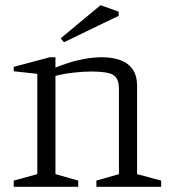

<svg xmlns="http://www.w3.org/2000/svg" viewBox="-20 -721 663 741"><path d="M33 0V-24L124 -49V-436L33 -446V-463L172 -500H194V-460Q216 -469 245 -478.5Q274 -488 307.5 -494Q341 -500 374 -500Q411 -500 441.5 -490Q472 -480 490.5 -455.5Q509 -431 509 -389V-49L602 -24V0H352V-24L439 -49V-377Q439 -418 417.5 -431.5Q396 -445 332 -445Q301 -445 262 -440.5Q223 -436 194 -428V-49L282 -24V0ZM227 -558 214 -573 368 -701 438 -676V-660Z"/></svg>

Font: Manuale Light
Style: Regular
Weight: 300
Designer: Eduardo Tunni / Pablo Cosgaya
Foundry: Eduardo Tunni / Pablo Cosgaya
Version: Version 1.002